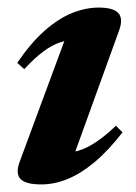

<svg xmlns="http://www.w3.org/2000/svg" viewBox="-20 -474 360 507"><path d="M32 -47 161 -395.5 187.5 -369Q162.5 -370 139.8 -362.5Q117 -355 93.8 -337.5Q70.5 -320 44 -291.5L25.5 -308Q62 -361.5 98.5 -393.5Q135 -425.5 170.8 -439.8Q206.5 -454 240.5 -454Q279.5 -454 292.5 -439.5Q305.5 -425 295 -395L165.5 -37L139.5 -70Q163.5 -69 186.2 -75.8Q209 -82.5 233.5 -98.8Q258 -115 286 -142L303.5 -124.5Q265.5 -75.5 229 -45.2Q192.5 -15 157.8 -1Q123 13 89 13Q47.5 13 34 -1.5Q20.5 -16 32 -47Z"/></svg>

Font: Newsreader 24pt
Style: Bold Italic
Weight: 700
Italic angle: -17°
Designer: Hugues Gentile
Foundry: Production Type
Version: Version 1.003